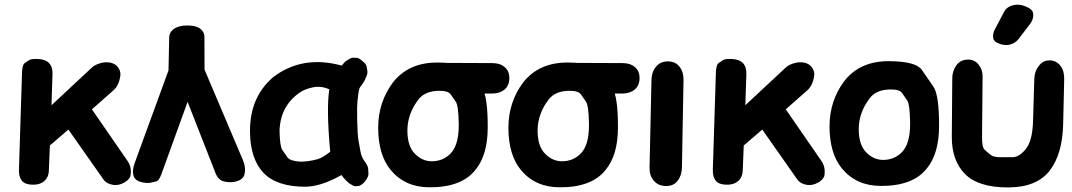

<svg xmlns="http://www.w3.org/2000/svg" viewBox="-20 -775 4607 825"><path d="M118.7 18.6Q150.4 19.5 168 4.9Q189 -12.2 189.9 -41.5L194.3 -149.9L273.9 -218.3L424.8 -3.4Q438 15.1 466.8 19.5Q490.2 22.9 514.2 9.3Q538.6 -4.9 541 -22Q546.4 -57.1 528.3 -83L375 -305.2L467.3 -386.7Q491.2 -407.7 497.1 -449.7Q500 -474.6 479 -494.6Q465.3 -504.9 448.2 -506.8Q430.2 -508.8 412.6 -503.9Q387.7 -497.1 375 -484.9L201.2 -322.8L205.6 -457Q206.5 -487.8 190.4 -504.4Q175.8 -519.5 145 -521.5Q114.7 -522.9 105.5 -516.8Q96.2 -510.7 86.9 -504.6Q77.6 -498.5 75.2 -472.7Q74.7 -469.7 74.7 -466.8L61.5 -47.4Q60.1 -15.1 74.7 2.4Q87.4 17.6 118.7 18.6Z M784.7 -665.5Q749.5 -665.5 728.5 -651.9Q707.5 -637.2 707 -613.8L704.1 -472.7L558.6 -74.2Q545.9 -39.6 555.2 -16.6Q562.5 2 588.4 7.8Q612.8 13.2 625.5 10.3Q638.2 7.3 650.6 4.6Q663.1 2 673.3 -25.9L786.1 -337.4L905.8 -31.7Q917.5 -1 943.4 4.9Q971.2 11.2 995.6 4.4Q1023.9 -3.4 1029.8 -23.9Q1038.1 -51.8 1023.9 -86.9L858.9 -475.6Q858.4 -544.9 858.4 -614.7Q858.9 -638.7 838.9 -652.8Q820.8 -665.5 784.7 -665.5Z M1447.3 -22.9Q1458 -8.3 1463.4 -3.2Q1468.8 2 1474.1 7.3Q1479.5 12.7 1485.4 15.9Q1491.2 19 1497.1 22.5Q1502.9 25.9 1509.3 25.1Q1515.6 24.4 1521.7 23.9Q1527.8 23.4 1539.6 13.7Q1543.9 10.3 1547.4 5.9L1547.9 5.4V4.9Q1564 -16.1 1563.2 -27.8Q1562.5 -39.6 1561.8 -51.3Q1561 -63 1543.9 -85.9Q1532.7 -102.1 1528.6 -125.5Q1524.4 -148.9 1520.3 -172.1Q1516.1 -195.3 1514.6 -265.6Q1513.7 -321.3 1515.9 -339.6Q1518.1 -357.9 1520.3 -376Q1522.5 -394 1527.8 -400.9Q1543.9 -421.9 1548.1 -431.9Q1552.2 -441.9 1556.2 -451.7Q1560.1 -461.4 1558.3 -471.2Q1556.6 -481 1554.9 -490.5Q1553.2 -500 1536.1 -513.7Q1522 -525.9 1514.2 -526.4Q1506.3 -526.9 1498.3 -527.1Q1490.2 -527.3 1483.2 -522.9Q1476.1 -518.6 1468.8 -514.2Q1461.4 -509.8 1448.2 -493.2Q1278.8 -539.6 1152.3 -442.4Q1052.7 -355.5 1054.2 -209Q1055.2 -93.8 1111.3 -33.2Q1168.5 27.3 1291 27.3Q1358.4 27.3 1447.3 -22.9ZM1268.1 -80.6Q1225.6 -83.5 1214.8 -99.4Q1204.1 -115.2 1193.1 -130.9Q1182.1 -146.5 1181.2 -215.8Q1185.5 -320.3 1268.1 -377.4Q1287.1 -391.1 1320.8 -398.9Q1358.9 -407.7 1395 -391.1Q1381.8 -309.1 1398.9 -123Q1366.7 -97.2 1344.2 -90.8Q1299.3 -79.1 1268.1 -80.6Z M1784.2 -488.8Q1757.8 -472.2 1756.8 -438Q1755.9 -406.2 1779.8 -390.1Q1796.9 -378.9 1840.3 -397.5Q1842.3 -398.4 1848.6 -397.5L1996.1 -373H2093.8Q2126.5 -373 2147 -389.6Q2168 -406.7 2168.5 -437.5Q2169.4 -468.8 2148.9 -486.3Q2128.9 -503.9 2095.7 -503.9L1852.5 -504.9Q1810.5 -505.4 1784.2 -488.8ZM1863.8 -384.8Q1905.3 -385.7 1916.5 -369.6Q1927.7 -353.5 1938.7 -337.4Q1949.7 -321.3 1951.2 -245.1Q1951.2 -239.7 1951.2 -233.9Q1950.7 -149.9 1915 -114.3Q1882.3 -82 1835 -82Q1794.9 -82 1762.7 -114.3Q1730.5 -146.5 1730.5 -214.8Q1731 -287.1 1778.8 -348.6Q1806.2 -383.3 1863.8 -384.8ZM1668.5 -420.9Q1605 -335.9 1605 -226.1Q1605 -109.4 1659.2 -43.9Q1720.7 29.3 1824.2 29.8Q1963.9 30.8 2023.4 -45.9Q2075.2 -108.9 2075.7 -226.1Q2076.2 -360.8 2051.3 -397Q2026.4 -433.1 2001.2 -469.2Q1976.1 -505.4 1861.3 -506.3Q1736.3 -507.3 1668.5 -420.9Z M2343.8 -488.8Q2317.4 -472.2 2316.4 -438Q2315.4 -406.2 2339.4 -390.1Q2356.4 -378.9 2399.9 -397.5Q2401.9 -398.4 2408.2 -397.5L2555.7 -373H2653.3Q2686 -373 2706.5 -389.6Q2727.5 -406.7 2728 -437.5Q2729 -468.8 2708.5 -486.3Q2688.5 -503.9 2655.3 -503.9L2412.1 -504.9Q2370.1 -505.4 2343.8 -488.8ZM2423.3 -384.8Q2464.8 -385.7 2476.1 -369.6Q2487.3 -353.5 2498.3 -337.4Q2509.3 -321.3 2510.7 -245.1Q2510.7 -239.7 2510.7 -233.9Q2510.3 -149.9 2474.6 -114.3Q2441.9 -82 2394.5 -82Q2354.5 -82 2322.3 -114.3Q2290 -146.5 2290 -214.8Q2290.5 -287.1 2338.4 -348.6Q2365.7 -383.3 2423.3 -384.8ZM2228 -420.9Q2164.6 -335.9 2164.6 -226.1Q2164.6 -109.4 2218.8 -43.9Q2280.3 29.3 2383.8 29.8Q2523.4 30.8 2583 -45.9Q2634.8 -108.9 2635.3 -226.1Q2635.7 -360.8 2610.8 -397Q2585.9 -433.1 2560.8 -469.2Q2535.6 -505.4 2420.9 -506.3Q2295.9 -507.3 2228 -420.9Z M2798.8 -488.3Q2780.3 -466.8 2779.3 -431.6L2771 -54.2Q2770.5 -20 2789.1 1Q2807.6 23.9 2842.3 24.4Q2875.5 24.4 2892.6 0.5Q2909.7 -22 2910.2 -57.1L2917 -431.6Q2917.5 -465.3 2900.9 -486.8Q2883.8 -510.7 2851.1 -511.2Q2817.4 -511.7 2798.8 -488.3Z M3100.1 18.6Q3131.8 19.5 3149.4 4.9Q3170.4 -12.2 3171.4 -41.5L3175.8 -149.9L3255.4 -218.3L3406.2 -3.4Q3419.4 15.1 3448.2 19.5Q3471.7 22.9 3495.6 9.3Q3520 -4.9 3522.5 -22Q3527.8 -57.1 3509.8 -83L3356.4 -305.2L3448.7 -386.7Q3472.7 -407.7 3478.5 -449.7Q3481.4 -474.6 3460.4 -494.6Q3446.8 -504.9 3429.7 -506.8Q3411.6 -508.8 3394 -503.9Q3369.1 -497.1 3356.4 -484.9L3182.6 -322.8L3187 -457Q3188 -487.8 3171.9 -504.4Q3157.2 -519.5 3126.5 -521.5Q3096.2 -522.9 3086.9 -516.8Q3077.6 -510.7 3068.4 -504.6Q3059.1 -498.5 3056.6 -472.7Q3056.2 -469.7 3056.2 -466.8L3043 -47.4Q3041.5 -15.1 3056.2 2.4Q3068.8 17.6 3100.1 18.6Z M3803.2 -390.6Q3844.7 -391.6 3856 -375.5Q3867.2 -359.4 3878.2 -343.3Q3889.2 -327.1 3890.6 -251Q3890.6 -245.6 3890.6 -239.7Q3890.1 -155.8 3854.5 -120.1Q3821.8 -87.9 3774.4 -87.9Q3734.4 -87.9 3702.1 -120.1Q3669.9 -152.3 3669.9 -220.7Q3670.4 -293 3718.3 -354.5Q3745.6 -389.2 3803.2 -390.6ZM3607.9 -426.8Q3544.4 -341.8 3544.4 -231.9Q3544.4 -115.2 3598.6 -49.8Q3660.2 23.4 3763.7 23.9Q3903.3 24.9 3962.9 -51.8Q4014.6 -114.7 4015.1 -231.9Q4015.6 -366.7 3990.7 -402.8Q3965.8 -439 3940.7 -475.1Q3915.5 -511.2 3800.8 -512.2Q3675.8 -513.2 3607.9 -426.8Z M4552.7 -434.1Q4553.7 -469.2 4537.1 -491.7Q4519 -515.6 4489.3 -515.6Q4461.4 -515.6 4443.4 -491.7Q4425.3 -468.3 4424.3 -436.5L4418.9 -255.4Q4416.5 -170.4 4388.2 -135.3Q4359.4 -99.6 4331.5 -99.6Q4303.7 -99.6 4275.9 -99.6Q4248 -99.6 4235.8 -110.1Q4223.6 -120.6 4211.4 -130.9Q4199.2 -141.1 4199.7 -187.5L4202.1 -447.3Q4202.1 -476.1 4185.1 -497.1Q4168 -518.6 4141.6 -519Q4137.2 -519 4131.8 -518.6Q4103.5 -515.6 4087.9 -492.2Q4071.8 -468.8 4071.8 -437.5L4069.8 -187Q4069.3 -85.9 4126 -27.8Q4182.6 29.8 4308.1 30.3Q4312 30.3 4316.4 30.3Q4437 28.8 4491.7 -43.5Q4545.4 -114.3 4548.3 -243.2ZM4273.4 -587.4Q4288.6 -581.5 4303.2 -581.5Q4310.5 -581.5 4317.9 -583Q4338.9 -587.9 4354 -604L4405.8 -671.9Q4419.9 -690.4 4419.9 -710Q4419.9 -714.8 4418.9 -719.7Q4414.6 -736.8 4388.2 -746.6Q4369.6 -754.9 4352.1 -754.9Q4345.2 -754.9 4338.4 -753.4Q4313.5 -749.5 4299.3 -732.4Q4297.4 -729.5 4295.4 -726.1L4255.4 -649.9Q4247.1 -635.3 4247.1 -619.6Q4247.1 -613.8 4248 -608.4Q4252.4 -594.7 4273.4 -587.4Z"/></svg>

Font: Comic Relief
Style: Bold
Weight: 700
Designer: Jeff Davis
Foundry: Loudifier
Version: Version 1.200; ttfautohint (v1.8.4.7-5d5b)